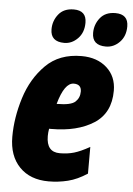

<svg xmlns="http://www.w3.org/2000/svg" viewBox="-55 -808 596 860"><g transform="rotate(5 243.5 -378.5)"><path d="M196 10Q240 10 282.5 -0.5Q325 -11 369 -40V-160Q328 -137 299 -128.5Q270 -120 235 -120Q175 -120 175 -192Q175 -208 178 -225H188Q304 -225 378 -272Q452 -319 452 -420Q452 -484 408.5 -523Q365 -562 295 -562Q195 -562 134 -501Q73 -440 45 -350.5Q17 -261 17 -175Q17 -89 65 -39.5Q113 10 196 10ZM202 -339Q229 -436 271 -436Q305 -436 305 -403Q305 -375 285.5 -357Q266 -339 204 -339ZM212 -614Q246 -614 272.5 -641Q299 -668 299 -712Q299 -767 242 -767Q197 -767 173.5 -737.5Q150 -708 150 -670Q150 -614 212 -614ZM399 -614Q434 -614 460.5 -641Q487 -668 487 -712Q487 -767 429 -767Q384 -767 360.5 -737.5Q337 -708 337 -670Q337 -614 399 -614Z"/></g></svg>

Font: Noto Sans Display Condensed Black
Style: Italic
Weight: 900
Width: 3
Italic angle: -192°
Designer: Monotype Design Team
Foundry: Monotype Imaging Inc.
Version: Version 1.900